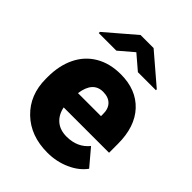

<svg xmlns="http://www.w3.org/2000/svg" viewBox="-217 -859 979 979"><g transform="rotate(45 272.0 -370.0)"><path d="M467.8 -613.3V-606.9H337.9L260.3 -673.3L182.6 -606.9H55.7V-615.2L213.4 -750.5H307.6ZM301.8 9.8Q180.2 9.8 105 -62.7Q29.8 -135.3 29.8 -251.5V-265.1Q29.8 -346.2 59.8 -408.2Q89.8 -470.2 147.5 -504.2Q205.1 -538.1 284.2 -538.1Q395.5 -538.1 460 -469Q524.4 -399.9 524.4 -276.4V-212.4H197.3Q206.1 -168 235.8 -142.6Q265.6 -117.2 313 -117.2Q391.1 -117.2 435.1 -171.9L510.3 -83Q479.5 -40.5 423.1 -15.4Q366.7 9.8 301.8 9.8ZM283.2 -411.1Q210.9 -411.1 197.3 -315.4H363.3V-328.1Q364.3 -367.7 343.3 -389.4Q322.3 -411.1 283.2 -411.1Z"/></g></svg>

Font: TypoPRO Roboto
Style: Regular
Weight: 900
Designer: Google
Version: Version 2.136; 2016